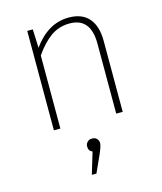

<svg xmlns="http://www.w3.org/2000/svg" viewBox="-118 -617 818 970"><g transform="rotate(-15 291.0 -132.0)"><path d="M289 90Q305 90 314 99.5Q323 109 323 123Q323 138 304 181L265 267H241L275 154Q255 146 255 123Q255 109 264.5 99.5Q274 90 289 90ZM333 -531Q403 -531 438.5 -489.5Q474 -448 474 -371V0H440V-366Q440 -501 330 -501Q274 -501 231 -470.5Q188 -440 148 -382V0H114V-520H143L147 -423Q225 -531 333 -531Z"/></g></svg>

Font: FiraSans
Style: Regular
Weight: 200
Designer: Carrois Corporate & Edenspiekermann AG
Foundry: Carrois Corporate GbR & Edenspiekermann AG
Version: Version 3.106;PS 003.106;hotconv 1.0.70;makeotf.lib2.5.58329